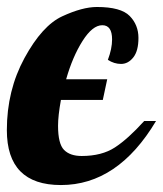

<svg xmlns="http://www.w3.org/2000/svg" viewBox="-33 -529 471 555"><path d="M-13.2 -152.8Q-13.2 -267.6 37.8 -361.3Q88.9 -455.1 147 -481.9Q205.1 -508.8 247.1 -508.8Q316.4 -508.8 341.8 -482.9Q367.2 -457 367.2 -419.4Q367.2 -381.8 352.3 -363Q337.4 -344.2 316.9 -344.2Q296.9 -344.2 278.8 -356Q291 -388.2 291 -415Q291 -456.1 262.7 -456.1Q234.4 -456.1 205.6 -410.6Q176.8 -365.2 158.2 -299.8H276.9L264.2 -240.2H143.1Q134.8 -194.3 134.8 -165.5Q134.8 -113.3 152.1 -95.7Q169.4 -78.1 203.1 -78.1Q261.2 -78.1 299.1 -102.8Q336.9 -127.4 383.8 -179.2H418Q307.6 5.9 143.1 5.9Q-13.2 5.9 -13.2 -152.8Z"/></svg>

Font: Lobster-Regular
Style: Regular
Weight: 400
Designer: Pablo Impallari
Foundry: Pablo Impallari
Version: Version 1.007; ttfautohint (v1.1) -l 8 -r 50 -G 50 -x 14 -D 